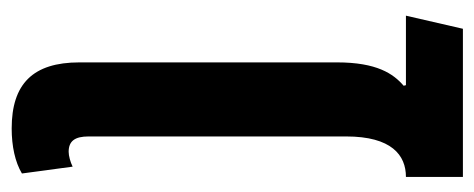

<svg xmlns="http://www.w3.org/2000/svg" viewBox="-268 -556 832 337"><g transform="rotate(90 148.5 -387.0)"><path d="M205 9C236 9 264 3 284 -9L272 -98C264 -94 253 -91 246 -91C227 -91 219 -102 219 -126V-578C219 -658 252 -683 290 -683V-783H30L7 -683H129L130 -679C109 -661 89 -632 89 -562V-110C89 -28 127 9 205 9Z"/></g></svg>

Font: Noto Sans Thai UI ExtCond
Style: Bold
Weight: 700
Width: 2
Designer: Monotype Design Team
Foundry: Monotype Imaging Inc.
Version: Version 2.000